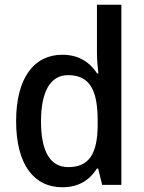

<svg xmlns="http://www.w3.org/2000/svg" viewBox="-20 -780 606 810"><path d="M243 10C314 10 359 -22 389 -69H394L411 0H492V-760H389V-555C389 -532 392 -494 395 -470H390C359 -517 313 -549 243 -549C124 -549 48 -452 48 -269C48 -86 123 10 243 10ZM268 -75C191 -75 153 -142 153 -268C153 -391 191 -463 267 -463C360 -463 392 -398 392 -271V-250C391 -132 356 -75 268 -75Z"/></svg>

Font: Noto Sans Myanmar UI SemiCondensed Medium
Style: Regular
Weight: 500
Width: 4
Designer: Monotype Design Team
Foundry: Monotype Imaging Inc.
Version: Version 2.103